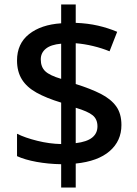

<svg xmlns="http://www.w3.org/2000/svg" viewBox="-20 -779 612 857"><path d="M253 58V-46Q195 -47 143 -56.5Q91 -66 56 -82V-182Q92 -164 146.5 -150.5Q201 -137 253 -136V-321Q187 -341 143 -365.5Q99 -390 77.5 -425Q56 -460 56 -509Q56 -584 109.5 -626.5Q163 -669 253 -675V-759H318V-677Q372 -675 417.5 -664.5Q463 -654 503 -637L469 -550Q435 -564 395.5 -573.5Q356 -583 318 -586V-404Q385 -383 430 -360Q475 -337 498.5 -304.5Q522 -272 522 -221Q522 -150 469.5 -104.5Q417 -59 318 -49V58ZM318 -140Q368 -146 391.5 -165Q415 -184 415 -215Q415 -247 393.5 -264.5Q372 -282 318 -298ZM253 -427V-584Q207 -580 184.5 -561.5Q162 -543 162 -514Q162 -480 182 -461Q202 -442 253 -427Z"/></svg>

Font: Noto Sans Adlam Unjoined Medium
Style: Regular
Weight: 500
Version: Version 3.001